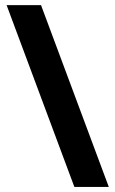

<svg xmlns="http://www.w3.org/2000/svg" viewBox="-20 -734 453 754"><path d="M5.9 -713.9 272 0H407.2L141.1 -713.9Z"/></svg>

Font: Samim
Style: Bold
Weight: 700
Foundry: DejaVu fonts team - Redesigned by Saber Rastikerdar
Version: Version 4.0.5